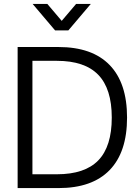

<svg xmlns="http://www.w3.org/2000/svg" viewBox="-20 -960 712 980"><path d="M221.5 -940 295 -853.5 368.5 -940H443.5L329 -805H261L146.5 -940ZM70 0V-720H278.5Q450.5 -720 539.5 -628.2Q628.5 -536.5 628.5 -360Q628.5 -183.5 539.5 -91.8Q450.5 0 278.5 0ZM145.5 -70.5H270.5Q413 -70.5 481.8 -141.5Q550.5 -212.5 550.5 -360Q550.5 -507 481.5 -578.2Q412.5 -649.5 270.5 -649.5H145.5Z"/></svg>

Font: Vela Sans
Style: Regular
Weight: 400
Designer: Principal design: Mikhail Sharanda - project Manrope.
Design modification: Ravid Balaliev
Foundry: Mikhail Sharanda
Version: Version 1.001